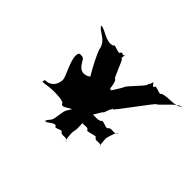

<svg xmlns="http://www.w3.org/2000/svg" viewBox="-119 -805 1033 1033"><g transform="rotate(45 397.5 -288.0)"><path d="M218 -146C240 -146 300 -145 298 -128C312 -110 350 -153 358 -145C355 -127 358 -165 356 -148C343 -121 336 -124 331 -90L326 -58C321 -22 312 -29 298 -2C295 16 302 -17 300 0C309 8 343 -37 359 -20C356 -2 405 -37 403 -20C418 -2 449 -27 455 0C452 18 460 -19 458 -2C447 6 445 -57 445 -58L450 -90C450 -90 451 -156 441 -148C438 -130 440 -162 438 -145C443 -119 478 -145 493 -128C490 -110 556 -145 554 -128C568 -110 600 -135 605 -108C602 -90 609 -127 607 -110C597 -102 596 -165 596 -166L598 -175C598 -175 615 -238 624 -230C621 -212 625 -249 623 -232C610 -205 585 -230 566 -213C563 -195 514 -230 512 -213C485 -195 453 -220 434 -192C431 -174 438 -207 436 -190C450 -183 479 -250 488 -256C485 -238 507 -310 505 -293C503 -276 510 -316 508 -300C505 -282 508 -314 506 -297C504 -279 512 -319 511 -302C508 -284 662 -504 660 -487C684 -504 740 -577 768 -574C765 -556 769 -593 767 -576C735 -544 681 -563 638 -546C635 -528 587 -563 585 -546C575 -528 566 -569 562 -555C559 -537 562 -571 560 -554C559 -532 557 -551 550 -528C547 -510 471 -443 469 -426C446 -382 428 -371 422 -329C419 -311 427 -346 425 -329C426 -336 422 -416 406 -426C403 -408 355 -545 353 -528C347 -516 352 -554 352 -554C349 -536 352 -572 350 -555C345 -534 334 -563 325 -546C322 -528 273 -563 271 -546C227 -528 179 -578 151 -576C148 -558 151 -591 149 -574C173 -542 216 -539 231 -487C228 -469 326 -284 346 -284C366 -284 369 -279 373 -297C375 -314 375 -318 397 -318C419 -317 420 -312 422 -325C424 -339 430 -302 408 -302C391 -279 406 -248 426 -251C432 -265 435 -268 468 -308C487 -358 453 -370 406 -370C382 -370 327 -369 305 -342C266 -315 239 -325 217 -362C203 -389 199 -387 175 -387C160 -378 163 -346 186 -291C203 -249 208 -240 210 -226C210 -194 194 -165 161 -156C139 -156 141 -154 139 -140C147 -136 178 -146 218 -146Z"/></g></svg>

Font: Hussar Przerywany
Style: Obl
Weight: 400
Foundry: Cannot Into Space Fonts
Version: Version 0.982